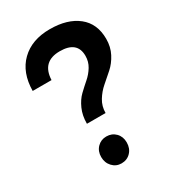

<svg xmlns="http://www.w3.org/2000/svg" viewBox="-174 -791 799 892"><g transform="rotate(-30 225.5 -344.5)"><path d="M23 -489Q24 -587 81 -642.5Q138 -698 235 -698Q329 -698 384.5 -654Q440 -610 440 -528Q440 -485 422 -450.5Q404 -416 378 -393Q352 -370 326.5 -348Q301 -326 283 -296.5Q265 -267 265 -231H165Q165 -275 180.5 -309.5Q196 -344 218.5 -365.5Q241 -387 263.5 -406.5Q286 -426 301.5 -451.5Q317 -477 317 -508Q317 -586 224 -586Q128 -586 124 -489ZM213 -135Q243 -135 262.5 -115Q282 -95 282 -64Q282 -32 262.5 -11.5Q243 9 213 9Q184 9 164.5 -12Q145 -33 145 -64Q145 -95 164.5 -115Q184 -135 213 -135Z"/></g></svg>

Font: Montserrat arm Medium
Style: Regular
Weight: 500
Designer: Julieta Ulanovsky
Foundry: Julieta Ulanovsky
Version: Version 6.000;PS 006.000;hotconv 1.0.88;makeotf.lib2.5.64775